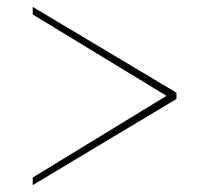

<svg xmlns="http://www.w3.org/2000/svg" viewBox="-20 -537 581 557"><path d="M492 -250 75 0V-22L463 -259L75 -495V-517L492 -268Z"/></svg>

Font: Raleway-v4020 Thin
Style: Italic
Weight: 250
Italic angle: -12°
Designer: Matt McInerney, Pablo Impallari, Rodrigo Fuenzalida
Foundry: Matt McInerney, Pablo Impallari, Rodrigo Fuenzalida
Version: Version 4.020;PS 004.020;hotconv 1.0.88;makeotf.lib2.5.64775